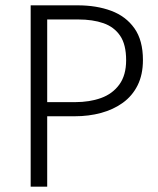

<svg xmlns="http://www.w3.org/2000/svg" viewBox="-20 -700 591 720"><path d="M157 0V-264H260Q313 -264 359 -276.5Q405 -289 440.5 -314.5Q476 -340 496 -380Q516 -420 516 -475Q516 -549 484 -594Q452 -639 397 -659.5Q342 -680 271 -680H95V0ZM273 -627Q328 -627 368 -613Q408 -599 430.5 -566Q453 -533 453 -474Q453 -418 427.5 -383Q402 -348 359 -332.5Q316 -317 262 -317H157V-627Z"/></svg>

Font: Catamaran Light
Style: Regular
Weight: 300
Designer: Pria Ravichandran
Version: Version 2.000